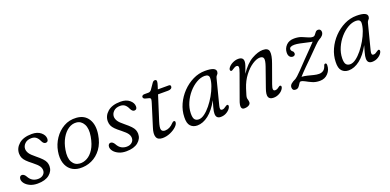

<svg xmlns="http://www.w3.org/2000/svg" viewBox="-7 -1198 3780 1861"><g transform="rotate(-20 1883.0 -267.5)"><path d="M179.5 -32Q213 -32 233.5 -49.8Q254 -67.5 254 -95Q254 -117 240 -138.2Q226 -159.5 181.5 -194.5Q147 -221 127 -241.2Q107 -261.5 98.5 -280.8Q90 -300 89.5 -325Q89 -381.5 135.5 -422.2Q182 -463 269.5 -463Q327.5 -463 362 -434Q396.5 -405 396.5 -369Q396.5 -335.5 368.5 -335.5Q358.5 -335.5 349.2 -342.8Q340 -350 332 -367Q319.5 -395.5 300.8 -410.8Q282 -426 252.5 -426Q209 -426 184.5 -402.2Q160 -378.5 160 -347Q160.5 -324.5 175.2 -301.2Q190 -278 233 -244Q270 -214 290 -192.8Q310 -171.5 317.5 -153Q325 -134.5 325.5 -113Q326 -61.5 283 -26.2Q240 9 161 9Q116.5 9 84 -6Q51.5 -21 33.8 -43.2Q16 -65.5 16 -88Q16.5 -104 24 -113Q31.5 -122 43 -122Q66 -122 83.5 -91.5Q100.5 -60 124.8 -46Q149 -32 179.5 -32Z M729 -462.5Q811.5 -457 850 -395.5Q888.5 -334 873 -237Q860 -153 818.8 -96.5Q777.5 -40 718.5 -13.2Q659.5 13.5 593.5 9Q542 5.5 506 -23Q470 -51.5 455 -101.5Q440 -151.5 452 -219Q464 -287 502.5 -344.2Q541 -401.5 599.2 -434.5Q657.5 -467.5 729 -462.5ZM611 -34.5Q649 -31.5 687.2 -52Q725.5 -72.5 755.5 -119.8Q785.5 -167 799 -245Q812.5 -324 787 -370Q761.5 -416 713 -419.5Q670 -423 631.5 -397.2Q593 -371.5 564.8 -322.8Q536.5 -274 525 -208Q510.5 -126 535.8 -82Q561 -38 611 -34.5Z M1094.5 -32Q1128 -32 1148.5 -49.8Q1169 -67.5 1169 -95Q1169 -117 1155 -138.2Q1141 -159.5 1096.5 -194.5Q1062 -221 1042 -241.2Q1022 -261.5 1013.5 -280.8Q1005 -300 1004.5 -325Q1004 -381.5 1050.5 -422.2Q1097 -463 1184.5 -463Q1242.5 -463 1277 -434Q1311.5 -405 1311.5 -369Q1311.5 -335.5 1283.5 -335.5Q1273.5 -335.5 1264.2 -342.8Q1255 -350 1247 -367Q1234.5 -395.5 1215.8 -410.8Q1197 -426 1167.5 -426Q1124 -426 1099.5 -402.2Q1075 -378.5 1075 -347Q1075.5 -324.5 1090.2 -301.2Q1105 -278 1148 -244Q1185 -214 1205 -192.8Q1225 -171.5 1232.5 -153Q1240 -134.5 1240.5 -113Q1241 -61.5 1198 -26.2Q1155 9 1076 9Q1031.5 9 999 -6Q966.5 -21 948.8 -43.2Q931 -65.5 931 -88Q931.5 -104 939 -113Q946.5 -122 958 -122Q981 -122 998.5 -91.5Q1015.5 -60 1039.8 -46Q1064 -32 1094.5 -32Z M1460.5 -399 1418.5 -410Q1400.5 -417 1400.5 -432Q1400.5 -440.5 1408 -446.2Q1415.5 -452 1427 -452H1469Q1488 -452 1501 -469L1542.5 -529Q1553.5 -545 1569 -545Q1586.5 -545 1586.5 -526.5Q1586.5 -519 1584.2 -509Q1582 -499 1578 -487L1566.5 -451H1679.5Q1698 -451 1698 -434.5Q1698 -420.5 1686.5 -412.8Q1675 -405 1656 -405H1552L1472.5 -155.5Q1453 -93.5 1461 -72.8Q1469 -52 1497 -52Q1545.5 -52 1586.5 -97Q1594 -104.5 1597.8 -106.5Q1601.5 -108.5 1607 -108.5Q1619.5 -108.5 1619.5 -94Q1619.5 -73 1594.2 -49.2Q1569 -25.5 1530 -8.5Q1491 8.5 1450 8.5Q1401 8.5 1388 -25.5Q1375 -59.5 1395.5 -121L1465 -344Q1473.5 -370 1473.8 -382.2Q1474 -394.5 1460.5 -399Z M2071.5 -97Q2066.5 -76.5 2069 -64.8Q2071.5 -53 2087.5 -53Q2097.5 -53 2106.5 -57.8Q2115.5 -62.5 2125.5 -70Q2143 -83 2150.5 -79Q2163.5 -71.5 2152.5 -49Q2141.5 -27 2113.2 -9Q2085 9 2049.5 9Q2027 9 2014.2 -3Q2001.5 -15 2001.5 -41Q2001.5 -53 2003.8 -67.2Q2006 -81.5 2012.5 -105.2Q2019 -129 2031 -170Q1982.5 -80.5 1924.5 -35.8Q1866.5 9 1808 9Q1765 9 1739 -18.8Q1713 -46.5 1715.5 -110Q1717 -177.5 1745.5 -240.5Q1774 -303.5 1822.2 -353.8Q1870.5 -404 1931 -433.8Q1991.5 -463.5 2057 -463.5Q2169 -463.5 2166.5 -415.5Q2165.5 -398.5 2154.5 -388Q2143.5 -377.5 2139.5 -362ZM1787 -124Q1786 -77 1800.2 -59.5Q1814.5 -42 1842 -42Q1870 -42 1902 -65.5Q1934 -89 1965.2 -127.5Q1996.5 -166 2022.5 -211.2Q2048.5 -256.5 2064.2 -300.8Q2080 -345 2081 -379.5Q2082.5 -418.5 2036 -418.5Q1994.5 -418.5 1951.2 -393.2Q1908 -368 1871.2 -325.8Q1834.5 -283.5 1811.5 -231Q1788.5 -178.5 1787 -124Z M2293 -377Q2287 -380.5 2286.5 -389.2Q2286 -398 2292 -407.5Q2308 -432 2338.5 -447.2Q2369 -462.5 2398.5 -462.5Q2450.5 -462.5 2450.5 -418.5Q2450.5 -401 2442 -375.8Q2433.5 -350.5 2415 -302Q2473.5 -390.5 2537.8 -426.5Q2602 -462.5 2652 -462.5Q2708.5 -462.5 2714.2 -422.8Q2720 -383 2693 -309L2624.5 -118.5Q2612 -84.5 2614.5 -69.2Q2617 -54 2633.5 -54Q2642 -54 2651 -57.2Q2660 -60.5 2671.5 -69.5Q2679 -75 2684.5 -78.2Q2690 -81.5 2696.5 -78Q2709 -70 2697.5 -48Q2684 -23 2655.2 -7Q2626.5 9 2595 9Q2554 9 2543.5 -17.8Q2533 -44.5 2554.5 -104L2624 -302Q2643.5 -358.5 2637.2 -380.5Q2631 -402.5 2600 -402.5Q2566.5 -402.5 2522.2 -373.8Q2478 -345 2437.2 -292Q2396.5 -239 2373 -166.5Q2358.5 -121 2354 -104.8Q2349.5 -88.5 2349.5 -79Q2349.5 -70 2353.5 -57.5Q2357.5 -45 2357.5 -31Q2357.5 -12.5 2339 -1.8Q2320.5 9 2292.5 9Q2268 9 2263.2 -13.5Q2258.5 -36 2277 -84.5L2365 -328.5Q2381 -371 2379 -386.8Q2377 -402.5 2359 -402.5Q2344 -402.5 2320.5 -386Q2312 -380 2305.5 -376.8Q2299 -373.5 2293 -377Z M3190 -110.5Q3190 -62.5 3157.2 -26.8Q3124.5 9 3072 9Q3029.5 9 2996 -5.8Q2962.5 -20.5 2937 -35.2Q2911.5 -50 2893 -50Q2883.5 -50 2875.2 -35.2Q2867 -20.5 2855 -6Q2843 8.5 2822.5 8.5Q2789 8.5 2789 -25.5Q2789 -45.5 2806 -60.8Q2823 -76 2854 -89.5Q2863 -95 2877.5 -108Q2892 -121 2921 -150.5Q2950 -180 3002 -235Q3056.5 -291.5 3088.2 -323.2Q3120 -355 3135 -372.5Q3112 -375.5 3079 -383.5Q3046 -391.5 3013.2 -398.2Q2980.5 -405 2957.5 -405Q2905.5 -405 2905.5 -375.5Q2905.5 -371 2908.8 -364.2Q2912 -357.5 2920 -351Q2926.5 -346.5 2929.2 -339.5Q2932 -332.5 2932 -326Q2932 -314.5 2924.2 -308Q2916.5 -301.5 2905.5 -301.5Q2886 -301.5 2874 -315.8Q2862 -330 2862 -356Q2862 -398.5 2892 -430.8Q2922 -463 2975 -463Q3018 -463 3049.5 -451Q3081 -439 3105.8 -427Q3130.5 -415 3153.5 -415Q3168 -415 3177 -427Q3186 -439 3196 -451Q3206 -463 3222.5 -463Q3236.5 -463 3244.2 -454Q3252 -445 3252 -430.5Q3251 -394.5 3201.5 -369.5Q3186.5 -361.5 3153 -328Q3119.5 -294.5 3055 -229.5Q3013.5 -189 2987.5 -163.2Q2961.5 -137.5 2945.5 -120.2Q2929.5 -103 2917 -89Q2945.5 -87.5 2975.8 -79.8Q3006 -72 3034.8 -64.8Q3063.5 -57.5 3088 -57.5Q3113.5 -57.5 3132.8 -71.2Q3152 -85 3162 -119Q3166.5 -131 3178 -131Q3190 -131 3190 -110.5Z M3633 -97Q3628 -76.5 3630.5 -64.8Q3633 -53 3649 -53Q3659 -53 3668 -57.8Q3677 -62.5 3687 -70Q3704.5 -83 3712 -79Q3725 -71.5 3714 -49Q3703 -27 3674.8 -9Q3646.5 9 3611 9Q3588.5 9 3575.8 -3Q3563 -15 3563 -41Q3563 -53 3565.2 -67.2Q3567.5 -81.5 3574 -105.2Q3580.5 -129 3592.5 -170Q3544 -80.5 3486 -35.8Q3428 9 3369.5 9Q3326.5 9 3300.5 -18.8Q3274.5 -46.5 3277 -110Q3278.5 -177.5 3307 -240.5Q3335.5 -303.5 3383.8 -353.8Q3432 -404 3492.5 -433.8Q3553 -463.5 3618.5 -463.5Q3730.5 -463.5 3728 -415.5Q3727 -398.5 3716 -388Q3705 -377.5 3701 -362ZM3348.5 -124Q3347.5 -77 3361.8 -59.5Q3376 -42 3403.5 -42Q3431.5 -42 3463.5 -65.5Q3495.5 -89 3526.8 -127.5Q3558 -166 3584 -211.2Q3610 -256.5 3625.8 -300.8Q3641.5 -345 3642.5 -379.5Q3644 -418.5 3597.5 -418.5Q3556 -418.5 3512.8 -393.2Q3469.5 -368 3432.8 -325.8Q3396 -283.5 3373 -231Q3350 -178.5 3348.5 -124Z"/></g></svg>

Font: Fraunces 9pt S100 Light
Style: Italic
Weight: 300
Italic angle: -16°
Version: Version 1.000; ttfautohint (v1.8.3)